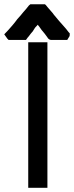

<svg xmlns="http://www.w3.org/2000/svg" viewBox="-57 -898 347 899"><path d="M54.7 -710.9H52.7H50.8H40H28.3H20.5H12.7H2H-8.8H-16.6L-22.5 -716.8Q-24.4 -719.7 -37.1 -737.3Q-19.5 -754.9 2 -780.3Q13.7 -793.9 23.4 -807.6L39.1 -825.2Q45.9 -834 52.7 -841.8L66.4 -857.4L78.1 -872.1L85 -877.9H92.8H93.8H94.7H105.5H117.2H125H131.8H138.7H146.5H153.3L155.3 -876H156.2L161.1 -870.1L165 -865.2L190.4 -835.9Q192.4 -832 205.1 -817.4Q212.9 -808.6 219.7 -799.8L235.4 -782.2L250 -765.6V-764.6H251L264.6 -747.1L269.5 -742.2V-734.4Q269.5 -727.5 263.7 -720.7L257.8 -710.9H247.1H238.3H226.6H214.8H207H199.2H191.4H183.6Q173.8 -710.9 167 -719.7L166 -720.7V-721.7L152.3 -740.2Q144.5 -750 137.7 -757.8L126 -774.4Q122.1 -778.3 120.1 -782.2L107.4 -768.6L98.6 -754.9L97.7 -752.9Q92.8 -747.1 86.9 -740.2Q82 -734.4 78.1 -728.5Q73.2 -723.6 64.5 -710.9ZM75.2 -18.6V-700.2H92.8H94.7H98.6H108.4H118.2H125H130.9H138.7H147.5H165V-18.6H147.5H145.5H141.6H131.8H121.1H115.2H108.4H100.6H92.8Z"/></svg>

Font: LeFont
Style: Default
Weight: 400
Designer: Leryon MEDIA
Version: Version 1.0